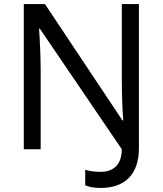

<svg xmlns="http://www.w3.org/2000/svg" viewBox="-20 -734 800 944"><path d="M475 190C590 190 663 128 663 -6V-714H579V-342C579 -268 582 -185 586 -142H582L201 -714H97V0H180V-387C180 -460 175 -554 172 -593H176L579 0C578 87 526 111 475 111C446 111 420 107 399 101V177C417 185 442 190 475 190Z"/></svg>

Font: Noto Sans Syriac Western
Style: Regular
Weight: 400
Designer: Patrick Giasson and the Monotype Design Team
Foundry: Monotype Imaging Inc.
Version: Version 3.000